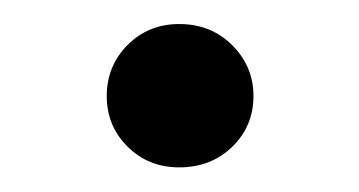

<svg xmlns="http://www.w3.org/2000/svg" viewBox="-20 -120 297 159"><path d="M128.4 18.6Q103 18.6 85.7 1.5Q68.4 -15.6 68.4 -40.5Q68.4 -65.4 85.7 -82.8Q103 -100.1 128.4 -100.1Q154.8 -100.1 172.4 -82.5Q189.9 -64.9 189.9 -40.5Q189.9 -15.6 172.4 1.5Q154.8 18.6 128.4 18.6Z"/></svg>

Font: Potro Sans Bangla
Style: Bold
Weight: 700
Designer: Jayed Ahsan Saad
Foundry: Codepotro
Version: Potro Sans Bangla;Version 0.996;CodepotroFonts;